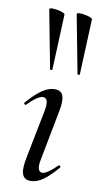

<svg xmlns="http://www.w3.org/2000/svg" viewBox="-86 -772 418 820"><g transform="rotate(10 123.5 -362.0)"><path d="M108 9Q81 9 72.5 -13.5Q64 -36 75 -89L116 -297Q127 -353 99 -353Q88 -353 71 -341.5Q54 -330 34 -309Q31 -305 26.5 -309.5Q22 -314 26 -317Q61 -357 89 -376Q117 -395 143 -395Q171 -395 179 -373Q187 -351 177 -302L136 -89Q130 -59 135 -46.5Q140 -34 151 -34Q162 -34 178.5 -45.5Q195 -57 214 -76Q218 -80 222 -75.5Q226 -71 222 -68Q190 -30 162.5 -10.5Q135 9 108 9ZM108 -475 60 -727Q60 -732 70 -732.5Q80 -733 94 -730.5Q108 -728 118 -724Q128 -720 128 -716L118 -476Q118 -474 113 -473Q108 -472 108 -475ZM227 -475 179 -727Q179 -732 189 -732.5Q199 -733 213 -730.5Q227 -728 237 -724Q247 -720 247 -716L237 -476Q237 -474 232 -473Q227 -472 227 -475Z"/></g></svg>

Font: Cormorant Light Medium
Style: Italic
Weight: 500
Italic angle: -10°
Version: Version 4.000